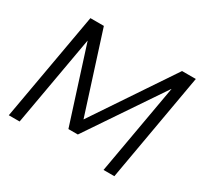

<svg xmlns="http://www.w3.org/2000/svg" viewBox="-147 -888 1124 1076"><g transform="rotate(30 415.5 -350.0)"><path d="M25 0 149 -700H236L399 -190H400L742 -700H831L708 0H638L741 -583H740L414 -100H353L199 -582H198L95 0Z"/></g></svg>

Font: DM Sans 28pt Light
Style: Italic
Weight: 300
Italic angle: -10°
Version: Version 4.004;gftools[0.9.30]